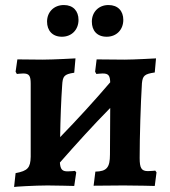

<svg xmlns="http://www.w3.org/2000/svg" viewBox="-20 -737 676 763"><path d="M226 -591C265 -591 292 -619 292 -658C292 -693 271 -717 234 -717C194 -717 167 -689 167 -651C167 -616 188 -591 226 -591ZM404 -591C443 -591 470 -619 470 -658C470 -693 449 -717 411 -717C372 -717 345 -689 345 -651C345 -616 365 -591 404 -591ZM597 -59C597 -59 582 -57 568 -57C542 -57 535 -69 535 -109C535 -195 539 -324 544 -406C547 -436 554 -443 595 -449L600 -505C600 -505 512 -500 475 -500C438 -500 364 -501 364 -501L358 -452L363 -443C363 -443 378 -445 388 -445C411 -445 417 -437 418 -410C354 -335 287 -262 219 -192C220 -263 223 -341 227 -397C229 -434 234 -442 275 -448L280 -505C280 -505 192 -500 149 -500C115 -500 49 -501 49 -501L42 -452L47 -443C47 -443 63 -445 72 -445C96 -445 102 -436 102 -404V-114C101 -70 90 -58 42 -49L36 6C37 5 119 0 169 0C201 0 275 2 275 2L283 -52L278 -58C278 -58 265 -56 249 -56C228 -56 220 -63 218 -91C283 -165 349 -238 418 -308L417 -123C417 -71 404 -56 359 -55L352 1L471 0C525 0 595 2 595 2L602 -52Z"/></svg>

Font: Alegreya SC
Style: Bold
Weight: 700
Designer: Juan Pablo del Peral
Foundry: Huerta Tipografica
Version: Version 2.007;PS 002.007;hotconv 1.0.88;makeotf.lib2.5.64775